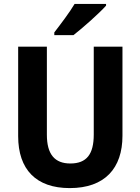

<svg xmlns="http://www.w3.org/2000/svg" viewBox="-20 -953 719 983"><path d="M523 -924V-933H362C336 -889 291 -830 258 -787V-773H356C405 -811 489 -886 523 -924ZM607 -258V-714H460V-264C460 -164 424 -116 340 -116C261 -116 220 -162 220 -263V-714H73V-256C73 -85 165 10 337 10C517 10 607 -92 607 -258Z"/></svg>

Font: Noto Sans Lao Looped SemiCondensed
Style: Bold
Weight: 700
Width: 4
Designer: Mark Frömberg, Ben Mitchell
Foundry: The Fontpad Ltd
Version: Version 1.002